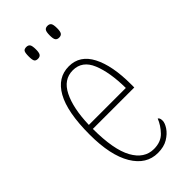

<svg xmlns="http://www.w3.org/2000/svg" viewBox="-237 -789 852 852"><g transform="rotate(-45 189.5 -363.0)"><path d="M205 10Q133 10 90.5 -61Q48 -132 48 -262Q48 -403 87 -472.5Q126 -542 197 -542Q266 -542 301 -474.5Q336 -407 336 -291V-270H76Q76 -140 110.5 -77.5Q145 -15 205 -15Q249 -15 274.5 -41.5Q300 -68 312 -99Q316 -97 318.5 -92Q321 -87 321 -77Q321 -62 307.5 -41.5Q294 -21 268.5 -5.5Q243 10 205 10ZM308 -295Q307 -394 281.5 -455.5Q256 -517 197 -517Q139 -517 109 -457Q79 -397 76 -295ZM257 -662Q245 -662 239.5 -669.5Q234 -677 234 -698Q234 -721 239.5 -728.5Q245 -736 257 -736Q269 -736 274.5 -728.5Q280 -721 280 -698Q280 -677 274.5 -669.5Q269 -662 257 -662ZM124 -662Q111 -662 106.5 -669.5Q102 -677 102 -698Q102 -721 106.5 -728.5Q111 -736 124 -736Q136 -736 141.5 -728.5Q147 -721 147 -698Q147 -677 141.5 -669.5Q136 -662 124 -662Z"/></g></svg>

Font: Noto Serif Tamil ExtraCondensed Thin
Style: Regular
Weight: 100
Width: 2
Designer: Indian Type Foundry, Tom Grace, and the Monotype Design Team
Foundry: Monotype Imaging Inc.
Version: Version 2.004; ttfautohint (v1.8.4.7-5d5b)